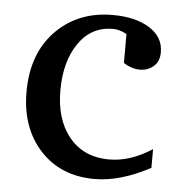

<svg xmlns="http://www.w3.org/2000/svg" viewBox="-43 -534 555 583"><g transform="rotate(5 235.0 -242.5)"><path d="M435.1 -41Q343.8 7.8 266.1 7.8Q162.1 7.8 99.6 -60.5Q37.1 -128.9 37.1 -237.8Q37.1 -358.4 109.4 -428.7Q176.3 -493.2 277.8 -493.2Q346.2 -493.2 388.7 -467.3Q433.1 -440.4 433.1 -393.1Q433.1 -365.2 415.8 -350.1Q398.4 -335 374 -335Q348.6 -335 324.2 -351.1V-439Q302.7 -451.2 282.2 -451.2Q216.3 -451.2 177.7 -395.3Q139.2 -339.4 139.2 -251Q139.2 -164.1 181.2 -111.3Q225.6 -55.2 305.2 -55.2Q369.1 -55.2 435.1 -98.1Z"/></g></svg>

Font: Ezra SIL SR
Style: Regular
Weight: 400
Designer: Development by SIL's NRSI team. OpenType tables by Ralph Hancock ( hancock@dircon.co.uk ).
Foundry: Development by SIL's NRSI team.
Version: Version 2.51; 2007